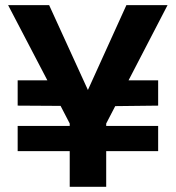

<svg xmlns="http://www.w3.org/2000/svg" viewBox="-20 -718 676 738"><path d="M11.2 -698.2H168.9L317.9 -372.1L465.8 -698.2H624L474.1 -409.2H587.9V-312L422.9 -310.1L388.2 -243.2V-233.9H587.9V-137.2H388.2V0H248V-137.2H47.9V-233.9H248V-243.2L212.9 -311L47.9 -312V-409.2H162.1Z"/></svg>

Font: Poppins SemiBold
Style: Regular
Weight: 600
Designer: Ninad Kale (Devanagari), Jonny Pinhorn (Latin)
Foundry: Indian Type Foundry
Version: 4.004